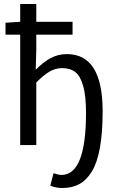

<svg xmlns="http://www.w3.org/2000/svg" viewBox="-20 -732 587 969"><path d="M294.9 216.8Q262.2 216.8 233.9 205.1L250 142.1Q275.4 150.9 290 150.9Q414.1 150.9 414.1 -162.1Q414.1 -246.6 400.1 -297.1Q386.2 -347.7 360.4 -367.9Q334.5 -388.2 293 -388.2Q260.3 -388.2 230.7 -371.1Q201.2 -354 163.1 -315.9V0H82V-557.1H7.8V-617.2L82 -622.1V-711.9H163.1V-622.1H346.2V-557.1H163.1V-478L160.2 -379.9Q196.8 -417.5 234.6 -438.2Q272.5 -459 317.9 -459Q498 -459 498 -170.9Q498 -62.5 484.4 13.4Q470.7 89.4 443.6 133.5Q416.5 177.7 380.1 197.3Q343.8 216.8 294.9 216.8Z"/></svg>

Font: Source Sans Pro
Style: Regular
Weight: 400
Designer: Paul D. Hunt
Foundry: Adobe Systems Incorporated
Version: Version 3.006;hotconv 1.0.111;makeotfexe 2.5.65597